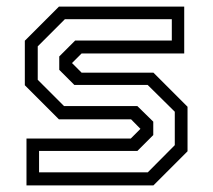

<svg xmlns="http://www.w3.org/2000/svg" viewBox="-20 -560 642 580"><path d="M60 0V-141.5H375L405.5 -172V-169.5L376 -199.5H158L55 -302.5V-437L158 -540H536.5V-398.5H226.5L196 -368V-371L226.5 -340.5H443.5L546.5 -237.5V-103L443.5 0ZM98 -39.5H426.5L508 -121.5V-222.5L426 -303.5H204.5L159 -349V-389.5L207 -437.5H499V-502H176L94 -420V-319L173.5 -239.5H395L443 -192.5V-152L395 -104H98Z"/></svg>

Font: Tourney
Style: Regular
Weight: 400
Designer: Tyler Finck
Foundry: Etcetera Type Co
Version: Version 1.015